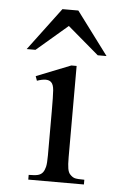

<svg xmlns="http://www.w3.org/2000/svg" viewBox="-50 -714 493 752"><g transform="rotate(5 196.0 -338.5)"><path d="M308.6 0H89.8V-18.6Q114.3 -18.6 126.2 -21.7Q138.2 -24.9 145 -33.7Q151.4 -42 154.8 -55.9Q158.2 -69.8 158.2 -101.1V-273.4Q158.2 -333.5 156.5 -356.9Q154.8 -380.4 145 -388.7Q129.9 -402.8 89.8 -388.7L83.5 -406.2L218.8 -460H239.7V-101.1Q239.7 -71.3 242.4 -56.4Q245.1 -41.5 251.5 -34.7Q261.2 -23.9 271.5 -21.2Q281.7 -18.6 308.6 -18.6ZM353 -508.8H318.4L195.8 -613.3L73.7 -508.8H39.1L165 -676.8H227.5Z"/></g></svg>

Font: BabelStone Englisc
Style: Regular
Weight: 400
Designer: Andrew West
Foundry: BabelStone
Version: Version 1.000 June 24, 2023